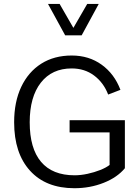

<svg xmlns="http://www.w3.org/2000/svg" viewBox="-20 -969 721 994"><path d="M228.5 -948.7H288.6L359.9 -824.7L431.6 -948.7H491.2L402.8 -786.1H317.4ZM340.3 -346.7H626.5V-98.1Q586.9 -50.3 516.6 -22.5Q446.3 5.4 365.2 5.4Q217.8 5.4 135.5 -85.2Q53.2 -175.8 53.2 -335.9Q53.2 -441.4 89.8 -519Q126.5 -596.7 193.4 -639.2Q260.3 -681.6 351.6 -681.6Q440.4 -681.6 506.3 -634Q572.3 -586.4 603.5 -503.9L540 -479.5Q516.1 -541.5 467 -578.1Q418 -614.7 351.1 -614.7Q249 -614.7 191.4 -541Q133.8 -467.3 133.8 -335.9Q133.8 -200.7 192.6 -131.1Q251.5 -61.5 366.2 -61.5Q397.9 -61.5 433.1 -69.1Q468.3 -76.7 499 -88.9Q529.8 -101.1 547.4 -115.2V-283.7H340.3Z"/></svg>

Font: Estedad-FD Regular
Style: FD-Regular
Weight: 400
Designer: Amin Abedi
Version: Version 7.3